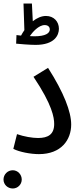

<svg xmlns="http://www.w3.org/2000/svg" viewBox="-41 -874 463 1095"><path d="M162 -618C270 -618 295 -673 295 -710C295 -751 266 -783 221 -783C195 -783 169 -771 146 -753L141 -854H93L98 -702C91 -692 85 -682 79 -671C69 -672 60 -673 53 -674L51 -625C70 -623 129 -618 162 -618ZM214 -731C231 -731 243 -722 243 -706C243 -685 219 -667 155 -667C147 -667 138 -668 129 -668C144 -690 179 -731 214 -731ZM35 -25C70 -7 134 5 181 5C309 5 365 -77 365 -164C365 -237 323 -346 233 -487L150 -436C258 -275 268 -203 268 -167C268 -108 234 -87 176 -87C143 -87 96 -95 56 -109ZM32 201C60 201 83 178 83 150C83 121 60 97 32 97C2 97 -21 121 -21 150C-21 178 2 201 32 201Z"/></svg>

Font: Noto Sans Arabic UI XCn Md
Style: Regular
Weight: 500
Width: 2
Designer: Monotype Design Team, Nadine Chahine and Nizar Qandah
Foundry: Monotype Imaging Inc.
Version: Version 2.010